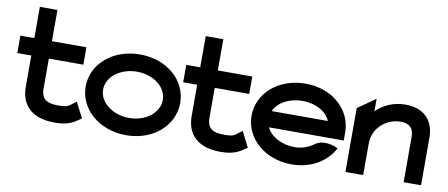

<svg xmlns="http://www.w3.org/2000/svg" viewBox="-60 -864 2587 1108"><g transform="rotate(10 1233.0 -310.5)"><path d="M15 -347H97V-160C99 -52 167 11 297 11C373 11 405 -10 438 -33L448 -40L402 -130L388 -120C358 -98 359 -90 297 -90C228 -90 200 -115 200 -171V-347H402V-449H200V-632H97V-449H15Z M437 -226C437 -95 555 11 715 11C875 11 991 -95 991 -226C991 -357 875 -462 715 -462C555 -462 437 -357 437 -226ZM539 -226C539 -301 618 -361 715 -361C812 -361 889 -301 889 -226C889 -151 812 -90 715 -90C618 -90 539 -151 539 -226Z M987 -347H1069V-160C1071 -52 1139 11 1269 11C1345 11 1377 -10 1410 -33L1420 -40L1374 -130L1360 -120C1330 -98 1331 -90 1269 -90C1200 -90 1172 -115 1172 -171V-347H1374V-449H1172V-632H1069V-449H987Z M1409 -226C1409 -95 1526 11 1685 11C1790 11 1877 -38 1922 -111L1931 -126L1915 -133C1914 -133 1846 -164 1795 -126C1764 -104 1728 -90 1685 -90C1609 -90 1543 -126 1520 -177H1958V-224C1958 -356 1844 -462 1685 -462C1526 -462 1409 -357 1409 -226ZM1519 -272C1541 -324 1607 -361 1685 -361C1762 -361 1826 -325 1848 -272Z M1999 0H2103V-186C2103 -234 2124 -272 2153 -298C2178 -322 2216 -341 2265 -341C2317 -341 2340 -313 2340 -267V0H2442V-280C2442 -374 2387 -443 2274 -443C2199 -443 2144 -413 2103 -374V-447L1999 -374Z"/></g></svg>

Font: Charger Sport
Style: BlkExt
Weight: 900
Designer: Jasper
Foundry: Cannot Into Space Fonts
Version: Version 1.1